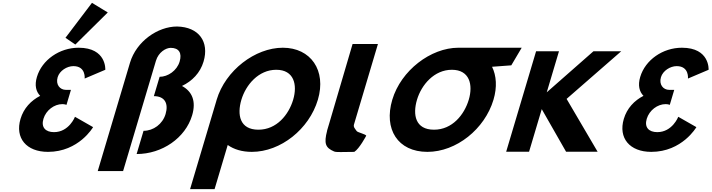

<svg xmlns="http://www.w3.org/2000/svg" viewBox="-20 -1060 4966 1340"><path d="M436.9 -796.2 505.7 -749.1 732.2 -973 621.9 -1040.2ZM570.9 -511.8C570.9 -511.8 580.6 -598.5 492.2 -598.5C447.1 -598.5 395.8 -566.2 382.4 -521.2C367.2 -470.2 397.8 -432.8 440.3 -432.8H475.1L444 -328.2C444 -328.2 431.9 -333.3 414.9 -333.3C358.8 -333.3 301.1 -290.8 283.1 -230.5C265.4 -171 298 -137.8 356.7 -137.8C462.1 -137.8 503.3 -244.9 503.3 -244.9L629.7 -172.7C629.7 -172.7 530.7 -0.1 314.8 -0.1C164.4 -0.1 83.3 -96.2 123.3 -230.5C145.3 -304.4 196.1 -358 260.4 -391.1C231 -420.9 220.4 -465.1 237.6 -522.9C273 -641.9 395.2 -726.9 528.7 -726.9C725 -726.9 714.9 -573 714.9 -573Z M933.5 15C1111.5 15 1273.9 -97 1320.9 -255C1351 -356 1319 -423 1250 -460C1321.1 -494 1377.1 -551 1400.6 -630C1441.7 -768 1368.6 -872 1215.5 -875C1081.5 -875 931.9 -772 887.2 -622L839 -460L798.8 -325L662.1 134H839.1L1068.4 -636C1085.9 -695 1137.2 -726 1171.2 -726C1229.2 -726 1251.5 -690 1233.6 -630C1214.8 -567 1152 -524 1094 -524L1053.8 -389C1129.8 -389 1157.6 -338 1135.6 -264C1114.8 -194 1050.8 -147 981.8 -147Z M1664.7 -363.9C1695.9 -468.5 1784.8 -573 1908 -573C2032.1 -573 2057.1 -468.5 2026 -363.9C1994.9 -259.4 1911 -154.8 1783.5 -154.8C1652.6 -154.8 1633.6 -259.4 1664.7 -363.9ZM1492.2 -363.9C1491 -359.8 1489.8 -355.7 1488.7 -351.7L1306.6 260H1477.6L1569.3 -48.1C1612.3 -17.5 1669 -0.1 1737.5 -0.1C1938.9 -0.1 2137.5 -159.1 2198.5 -363.9C2259.5 -568.8 2148.5 -726.9 1953.9 -726.9C1760.9 -726.9 1553.2 -568.8 1492.2 -363.9Z M2440.7 -753H2617.7L2450.4 -191C2445.2 -173 2457.8 -161.8 2469.6 -145C2476 -135.7 2531.3 -124 2536.1 -113C2536.1 -113 2487.7 -21.3 2452.6 0C2368.5 0 2328.3 4.3 2311.4 -3C2251.5 -28.9 2239.6 -57.6 2263.1 -148L2262.6 -148L2268.1 -166.5C2271 -176.7 2274.2 -187.5 2277.8 -199L2278.1 -200Z M2890.3 -363.9C2921.4 -468.4 3010.2 -572.8 3133.2 -573L3133.2 -573L3133.5 -573H3133.6C3257.7 -573 3282.7 -468.5 3251.6 -363.9C3220.4 -259.4 3136.6 -154.8 3009.1 -154.8C2878.2 -154.8 2859.2 -259.4 2890.3 -363.9ZM3179.1 -727 3179 -726.9C2986.2 -726.6 2778.7 -568.6 2717.8 -363.9C2656.8 -159.1 2755.7 -0.1 2963 -0.1C3164.5 -0.1 3363.1 -159.1 3424.1 -363.9C3450.4 -452.3 3444.7 -531.9 3414.1 -594L3548.4 -604L3621.1 -727Z M4150.9 -0.9 3934.4 -369.8 4315.5 -702.1H4121.7L3795.9 -415.7L3881.2 -702.1H3721.4L3512.6 -0.9H3672.4L3761 -298.4L3930.8 -0.9Z M4781.4 -511.8C4781.4 -511.8 4791.1 -598.5 4702.7 -598.5C4657.6 -598.5 4606.3 -566.2 4592.9 -521.2C4577.8 -470.2 4608.3 -432.8 4650.8 -432.8H4685.6L4654.5 -328.2C4654.5 -328.2 4642.4 -333.3 4625.4 -333.3C4569.3 -333.3 4511.6 -290.8 4493.6 -230.5C4475.9 -171 4508.5 -137.8 4567.2 -137.8C4672.6 -137.8 4713.8 -244.9 4713.8 -244.9L4840.2 -172.7C4840.2 -172.7 4741.2 -0.1 4525.3 -0.1C4374.9 -0.1 4293.8 -96.2 4333.8 -230.5C4355.8 -304.4 4406.6 -358 4470.9 -391.1C4441.5 -420.9 4430.9 -465.1 4448.1 -522.9C4483.5 -641.9 4605.7 -726.9 4739.2 -726.9C4935.5 -726.9 4925.4 -573 4925.4 -573Z"/></svg>

Font: Hussar
Style: BdOblThree
Weight: 700
Foundry: Cannot Into Space Fonts
Version: Version 2.00